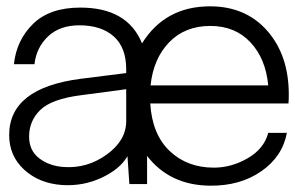

<svg xmlns="http://www.w3.org/2000/svg" viewBox="-20 -582 933 607"><path d="M893 -283Q893 -265 892 -255H455Q461 -157 516.5 -104.5Q572 -52 656 -52Q712 -52 763.5 -82Q815 -112 828 -162H887Q873 -87 806 -40.5Q739 6 644 5Q517 4 445 -89V0H389L383 -88Q359 -47 301 -20Q243 7 177 3Q104 -2 56.5 -45.5Q9 -89 9 -155Q9 -304 236 -333L379 -351V-363Q379 -432 339.5 -467Q300 -502 231 -502Q169 -502 132 -467Q95 -432 89 -379H24Q32 -455 84.5 -506.5Q137 -558 234 -558Q383 -558 429 -445Q502 -562 644 -562Q757 -562 825 -484.5Q893 -407 893 -283ZM456 -312H828Q820 -397 771.5 -448.5Q723 -500 645 -500Q565 -500 515 -448.5Q465 -397 456 -312ZM379 -199V-300L236 -281Q143 -269 107.5 -234.5Q72 -200 72 -150Q72 -106 104 -81.5Q136 -57 182 -54Q256 -49 317.5 -93.5Q379 -138 379 -199Z"/></svg>

Font: Oakes Grotesk Light
Style: Regular
Weight: 300
Designer: Samuel Oakes
Foundry: Samuel Oakes
Version: Version 1.000;PS 001.000;hotconv 1.0.88;makeotf.lib2.5.64775